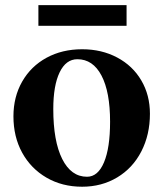

<svg xmlns="http://www.w3.org/2000/svg" viewBox="-20 -707 632 743"><path d="M32 -256.9Q32 -332 65.8 -391.3Q99.7 -450.6 160.1 -483.5Q220.6 -516.4 297.8 -516.4Q373.4 -516.4 433.4 -484.5Q493.5 -452.6 526.8 -395.8Q560.2 -339 560.2 -266.8Q560.2 -185.7 526.9 -121Q493.6 -56.4 433.5 -20.4Q373.4 15.6 297.8 15.6Q220.6 15.6 160.1 -19.5Q99.7 -54.5 65.8 -116.1Q32 -177.7 32 -256.9ZM406 -235.9Q406 -351.2 372.8 -414.5Q339.6 -477.8 279.4 -477.8Q235.2 -477.8 210.7 -426.9Q186.2 -376 186.2 -285Q186.2 -160.8 220.7 -91.9Q255.2 -23 316.8 -23Q359 -23 382.5 -78.9Q406 -134.8 406 -235.9ZM128.6 -687.2H469.8V-607.2H128.6Z"/></svg>

Font: Wittgenstein
Style: Regular
Weight: 400
Designer: Jörg Drees
Foundry: Jörg Drees
Version: Version 1.003;Glyphs 3.1.2 (3151)